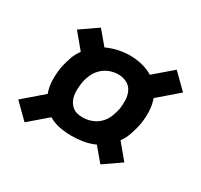

<svg xmlns="http://www.w3.org/2000/svg" viewBox="-112 -733 823 786"><g transform="rotate(30 300.0 -340.0)"><path d="M84 -91 15 -159 108 -239Q98 -266 97 -296.5Q96 -327 101 -358Q106 -383 114.5 -408.5Q123 -434 139 -456L80 -527L161 -583L214 -520Q240 -532 267.5 -538Q295 -544 323 -544Q352 -544 380 -537Q408 -530 431 -516L516 -589L585 -521L492 -441Q502 -414 503 -383.5Q504 -353 499 -322Q494 -297 485.5 -271.5Q477 -246 461 -224L520 -153L439 -97L386 -160Q360 -148 332.5 -143.5Q305 -139 278 -139Q249 -139 220.5 -144.5Q192 -150 169 -164ZM279 -227Q300 -227 321 -234.5Q342 -242 358 -258Q374 -274 382 -294.5Q390 -315 394 -335Q397 -356 396 -377.5Q395 -399 386 -417Q377 -435 358.5 -444Q340 -453 319 -453Q298 -453 277.5 -445Q257 -437 241.5 -421.5Q226 -406 217.5 -385.5Q209 -365 206 -345Q204 -331 203.5 -316.5Q203 -302 205 -289Q207 -276 213 -264Q219 -252 229 -243Q239 -234 252 -230.5Q265 -227 279 -227Z"/></g></svg>

Font: Iosevka Slab XBdExObl
Style: Regular
Weight: 800
Width: 7
Italic angle: -9°
Monospace: yes
Designer: Belleve Invis
Foundry: Belleve Invis
Version: Version 11.1.0; ttfautohint (v1.8.3)